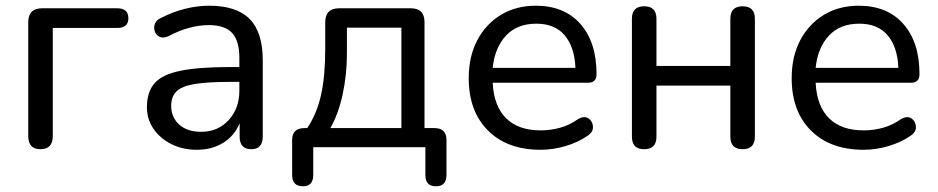

<svg xmlns="http://www.w3.org/2000/svg" viewBox="-20 -516 3288 673"><path d="M122 7Q79 7 79 -39V-438Q79 -487 128 -487H391Q430 -487 430 -452Q430 -418 391 -418H165V-39Q165 7 122 7Z M670 9Q620 9 580.5 -11Q541 -31 518 -64.5Q495 -98 495 -140Q495 -194 522 -224.5Q549 -255 613 -268Q677 -281 786 -281H819V-313Q819 -373 793.5 -400.5Q768 -428 712 -428Q644 -428 570 -389Q552 -381 539.5 -387Q527 -393 522.5 -406Q518 -419 523 -432.5Q528 -446 544 -453Q587 -475 630 -485.5Q673 -496 713 -496Q809 -496 855 -449.5Q901 -403 901 -305V-37Q901 7 861 7Q820 7 820 -37V-84Q802 -40 762.5 -15.5Q723 9 670 9ZM819 -229H788Q708 -229 662.5 -221.5Q617 -214 598.5 -195.5Q580 -177 580 -145Q580 -105 608 -79.5Q636 -54 685 -54Q744 -54 781.5 -95Q819 -136 819 -198Z M1138 -67H1387V-419H1196V-328Q1196 -254 1181 -185Q1166 -116 1138 -67ZM1042 137Q1004 137 1004 97V-25Q1004 -67 1047 -67H1057Q1091 -118 1105.5 -184Q1120 -250 1120 -343V-438Q1120 -487 1169 -487H1420Q1468 -487 1468 -438V-67H1503Q1545 -67 1545 -25V97Q1545 137 1508 137Q1471 137 1471 97V0H1078V97Q1078 137 1042 137Z M1875 9Q1758 9 1690.5 -58.5Q1623 -126 1623 -242Q1623 -318 1653 -375Q1683 -432 1736 -464Q1789 -496 1858 -496Q1958 -496 2014.5 -432Q2071 -368 2071 -256Q2071 -226 2041 -226H1707Q1711 -144 1754 -101.5Q1797 -59 1875 -59Q1909 -59 1942.5 -68Q1976 -77 2007 -99Q2029 -111 2043.5 -100.5Q2058 -90 2058.5 -71Q2059 -52 2038 -39Q2006 -17 1962.5 -4Q1919 9 1875 9ZM1707 -278H1997Q1994 -351 1959.5 -392Q1925 -433 1860 -433Q1792 -433 1753 -390.5Q1714 -348 1707 -278Z M2238 7Q2195 7 2195 -37V-450Q2195 -494 2238 -494Q2281 -494 2281 -450V-285H2540V-450Q2540 -494 2583 -494Q2626 -494 2626 -450V-37Q2626 7 2583 7Q2540 7 2540 -37V-216H2281V-37Q2281 7 2238 7Z M3007 9Q2890 9 2822.5 -58.5Q2755 -126 2755 -242Q2755 -318 2785 -375Q2815 -432 2868 -464Q2921 -496 2990 -496Q3090 -496 3146.5 -432Q3203 -368 3203 -256Q3203 -226 3173 -226H2839Q2843 -144 2886 -101.5Q2929 -59 3007 -59Q3041 -59 3074.5 -68Q3108 -77 3139 -99Q3161 -111 3175.5 -100.5Q3190 -90 3190.5 -71Q3191 -52 3170 -39Q3138 -17 3094.5 -4Q3051 9 3007 9ZM2839 -278H3129Q3126 -351 3091.5 -392Q3057 -433 2992 -433Q2924 -433 2885 -390.5Q2846 -348 2839 -278Z"/></svg>

Font: Chiron GoRound TC N
Style: Regular
Weight: 350
Designer: Ryoko NISHIZUKA 西塚涼子 (kana, bopomofo & ideographs); Paul D. Hunt (Latin, Greek & Cyrillic); Sandoll Communications 산돌커뮤니
Foundry: Adobe
Version: Version 1.000;hotconv 1.1.1;makeotfexe 2.6.0